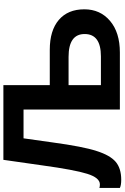

<svg xmlns="http://www.w3.org/2000/svg" viewBox="179 -907 736 1134"><g transform="rotate(-90 547.0 -340.0)"><path d="M1059 -210Q1059 -116 990.5 -58Q922 0 804 0H467V-569H297L273 -399Q248 -215 222 -137Q197 -58 158.5 -25Q120 8 52 8Q20 8 4 0V-121Q12 -118 25 -118Q64 -118 87.5 -193Q111 -268 137 -457L170 -688H611V-414H820Q934 -414 996.5 -360.5Q1059 -307 1059 -210ZM913 -208Q913 -303 778 -303H611V-112H781Q913 -112 913 -208Z"/></g></svg>

Font: Libra Sans
Style: Bold
Weight: 700
Foundry: Context Ltd
Version: Version 1.000